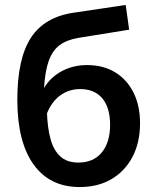

<svg xmlns="http://www.w3.org/2000/svg" viewBox="-20 -740 633 776"><path d="M302 16Q181 16 115.5 -75.5Q50 -167 50 -337Q50 -503 105 -587.5Q160 -672 280 -689L488 -720L502 -620L297 -587Q250 -579 221 -557.5Q192 -536 177 -494Q162 -452 158 -384Q183 -427 229 -452Q275 -477 332 -477Q397 -477 445 -448Q493 -419 519.5 -366Q546 -313 546 -242Q546 -164 515.5 -106Q485 -48 430.5 -16Q376 16 302 16ZM297 -83Q358 -83 391.5 -124Q425 -165 425 -235Q425 -305 393.5 -342.5Q362 -380 304 -380Q258 -380 223 -354Q188 -328 170 -282Q172 -224 184 -179Q196 -134 223 -108.5Q250 -83 297 -83Z"/></svg>

Font: Wix Madefor Text SemiBold
Style: Regular
Weight: 600
Designer: Dalton Maag Ltd
Foundry: Dalton Maag Ltd
Version: Version 3.100